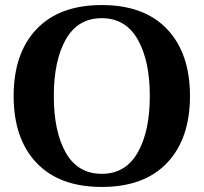

<svg xmlns="http://www.w3.org/2000/svg" viewBox="-20 -730 806 760"><path d="M34 -350Q34 -519 124.5 -614.5Q215 -710 383 -710Q551 -710 641.5 -614.5Q732 -519 732 -350Q732 -181 641.5 -85.5Q551 10 383 10Q215 10 124.5 -85.5Q34 -181 34 -350ZM573 -350Q573 -490 525 -574Q477 -658 383 -658Q288 -658 240.5 -574Q193 -490 193 -350Q193 -209 240.5 -125.5Q288 -42 383 -42Q477 -42 525 -126Q573 -210 573 -350Z"/></svg>

Font: Trirong Bold
Style: Regular
Weight: 700
Designer: Katatrad Team
Foundry: CadsonDemak
Version: Version 1.000